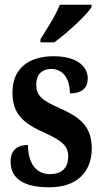

<svg xmlns="http://www.w3.org/2000/svg" viewBox="-20 -786 435 816"><path d="M152 -619V-606H211C265 -646 348 -721 369 -756V-766H234C218 -721 179 -664 152 -619ZM190 10C307 10 370 -55 370 -156C370 -250 318 -289 232 -327C157 -360 134 -380 134 -427C134 -468 158 -493 197 -493C244 -493 277 -457 277 -389C328 -389 353 -412 353 -453C353 -501 310 -547 208 -547C103 -547 33 -496 33 -393C33 -301 78 -262 175 -219C242 -188 270 -166 270 -122C270 -76 247 -46 192 -46C135 -46 99 -90 99 -170C59 -170 25 -152 25 -100C25 -33 71 10 190 10Z"/></svg>

Font: Noto Serif Devanagari ExtraCondensed
Style: Bold
Weight: 700
Width: 2
Designer: Universal Thirst, Indian Type Foundry and the Monotype Design Team
Foundry: Monotype Imaging Inc.
Version: Version 2.004